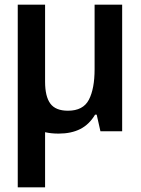

<svg xmlns="http://www.w3.org/2000/svg" viewBox="-20 -562 603 822"><path d="M231 10Q199 10 173 4V240H56V-542H173V-212Q173 -149 195.5 -118.5Q218 -88 271 -88Q336 -88 360.5 -135Q385 -182 385 -266V-542H503V0H410L394 -71H387Q362 -29 323.5 -9.5Q285 10 231 10Z"/></svg>

Font: Noto Sans Mono SemiCondensed SemiBold
Style: Regular
Weight: 600
Width: 4
Designer: Monotype Design Team
Foundry: Monotype Imaging Inc.
Version: Version 2.014; ttfautohint (v1.8.4.7-5d5b)